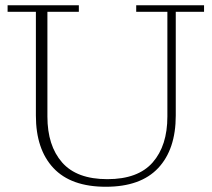

<svg xmlns="http://www.w3.org/2000/svg" viewBox="-20 -702 808 733"><path d="M384 11Q251 11 184 -60.5Q117 -132 117 -261V-657H9V-682H281V-657H161V-257Q161 -146 217 -82Q273 -18 390 -18Q507 -18 563 -82Q619 -146 619 -257V-657H500V-682H759V-657H651V-261Q651 -132 584 -60.5Q517 11 384 11Z"/></svg>

Font: Montagu Slab 144pt ExtraLight
Style: Regular
Weight: 250
Version: Version 1.000